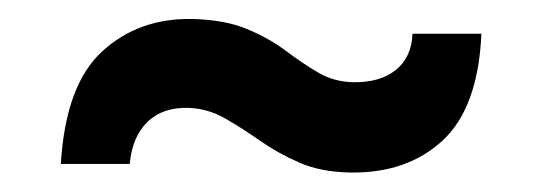

<svg xmlns="http://www.w3.org/2000/svg" viewBox="-20 -473 570 202"><path d="M348.5 -291.5Q317.5 -292 294.8 -302Q272 -312 253.5 -325Q235 -338 217.2 -348.2Q199.5 -358.5 179 -359.5Q151.5 -360.5 135.2 -344.8Q119 -329 116.5 -300.5H44Q49 -384 87.8 -419.2Q126.5 -454.5 183.5 -453Q217.5 -452 240.5 -442.2Q263.5 -432.5 280.8 -419.5Q298 -406.5 314.5 -396.8Q331 -387 351.5 -386.5Q379.5 -386 396.2 -399.2Q413 -412.5 414 -437.5H486.5Q483 -359.5 445.5 -325Q408 -290.5 348.5 -291.5Z"/></svg>

Font: Big Shoulders
Style: Bold
Weight: 700
Designer: Patric King
Foundry: XO Type Co
Version: Version 2.002